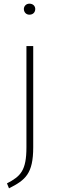

<svg xmlns="http://www.w3.org/2000/svg" viewBox="-20 -813 323 1046"><path d="M140 -793C122 -793 110 -779 110 -764C110 -747 122 -733 140 -733C161 -733 172 -747 172 -764C172 -779 161 -793 140 -793ZM161 -562H124V-11C124 116 93 147 18 186L29 213C118 168 161 134 161 -11Z"/></svg>

Font: Glow Sans SC Normal ExtraLight
Style: Regular
Weight: 200
Designer: Ryoko NISHIZUKA (kana, bopomofo & ideographs); Paul D. Hunt (Latin, Greek & Cyrillic); Sandoll Communications, Soo-young
Version: Version 0.93